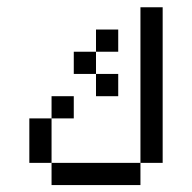

<svg xmlns="http://www.w3.org/2000/svg" viewBox="-20 -708 540 540"><path d="M187.5 -375V-437.5H125V-375H62.5Q62.5 -375 62.5 -250H125V-187.5H375V-250H125Q125 -250 125 -375ZM312.5 -437.5V-500H250V-437.5ZM312.5 -562.5V-625H250V-562.5H187.5V-500H250V-562.5ZM375 -250H437.5V-687.5H375Z"/></svg>

Font: UnifontExMono
Style: Regular
Weight: 500
Version: Version 15.0.06